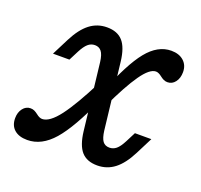

<svg xmlns="http://www.w3.org/2000/svg" viewBox="-86 -522 661 630"><g transform="rotate(20 245.0 -207.5)"><path d="M231.5 -79 204.8 -310.5Q201.6 -336.3 193.1 -346.8Q184.7 -357.3 170.2 -357.3Q156.5 -357.3 146 -348Q135.5 -338.7 125 -318.5L107.3 -283.9H50L79.8 -342.7Q101.6 -385.5 127.8 -405.6Q154 -425.8 187.9 -425.8Q224.2 -425.8 243.1 -404.4Q262.1 -383.1 267.7 -335.5L294.4 -104Q297.6 -79 305.6 -68.1Q313.7 -57.3 329 -57.3Q341.9 -57.3 352.4 -65.7Q362.9 -74.2 374.2 -96L391.9 -130.6H449.2L419.4 -71.8Q397.6 -29 371.4 -8.9Q345.2 11.3 311.3 11.3Q275 11.3 256 -10.1Q237.1 -31.5 231.5 -79ZM5.6 -42.7Q5.6 -62.9 16.1 -76.6Q26.6 -90.3 42.7 -90.3Q50 -90.3 56 -87.5Q62.1 -84.7 69.4 -79Q74.2 -75 79.4 -72.6Q84.7 -70.2 89.5 -70.2Q115.3 -70.2 148 -113.3Q180.6 -156.5 225 -244.4L246.8 -190.3Q199.2 -83.1 158.1 -35.9Q116.9 11.3 66.9 11.3Q37.9 11.3 21.8 -2.8Q5.6 -16.9 5.6 -42.7ZM412.1 -425.8Q439.5 -425.8 455.6 -411.3Q471.8 -396.8 471.8 -372.6Q471.8 -351.6 461.3 -337.9Q450.8 -324.2 434.7 -324.2Q427.4 -324.2 421.4 -327Q415.3 -329.8 408.1 -335.5Q403.2 -339.5 398 -341.9Q392.7 -344.4 387.9 -344.4Q366.1 -344.4 337.5 -303.6Q308.9 -262.9 271 -182.3L246.8 -224.2Q289.5 -332.3 327.4 -379Q365.3 -425.8 412.1 -425.8Z"/></g></svg>

Font: Playfair Micro SmCond SmLight
Style: Italic
Weight: 360
Width: 4
Italic angle: -15.6°
Designer: Claus Eggers Sørensen
Foundry: Claus Eggers Sørensen
Version: Version 2.203;Glyphs 3.3 (3326)